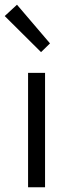

<svg xmlns="http://www.w3.org/2000/svg" viewBox="-34 -794 296 814"><path d="M85 0V-485H157V0ZM140 -573 -14 -726 38 -774 178 -610Z"/></svg>

Font: Assistant ExtraLight
Style: Regular
Weight: 400
Version: Version 3.000